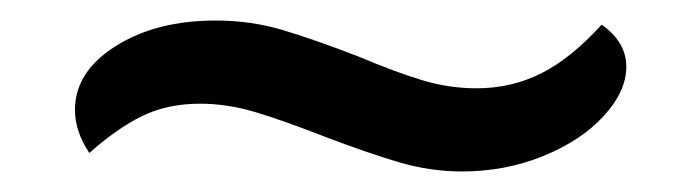

<svg xmlns="http://www.w3.org/2000/svg" viewBox="-20 -403 661 187"><path d="M296 -270Q255 -286 228 -294Q201 -302 175 -302Q143 -302 118.5 -290Q94 -278 67 -254Q53 -275 53 -296Q53 -333 92.5 -358Q132 -383 190 -383Q224 -383 254.5 -374Q285 -365 329 -348Q367 -332 392.5 -324.5Q418 -317 444 -317Q478 -317 507 -331.5Q536 -346 566 -379Q590 -362 590 -338Q590 -314 568 -290Q546 -266 509 -251Q472 -236 430 -236Q399 -236 368.5 -245Q338 -254 296 -270Z"/></svg>

Font: K2D
Style: Italic
Weight: 400
Italic angle: -10°
Designer: Katatrad Aksorn Co.,Ltd.
Foundry: Cadson Demak Co.,Ltd.
Version: Version 1.000; ttfautohint (v1.6)